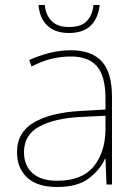

<svg xmlns="http://www.w3.org/2000/svg" viewBox="-20 -738 551 768"><path d="M264 -537Q346 -537 387 -492.5Q428 -448 428 -350V0H406L402 -103H400Q379 -57 334 -23.5Q289 10 208 10Q129 10 88.5 -28Q48 -66 48 -129Q48 -208 114.5 -247.5Q181 -287 299 -294L402 -300V-343Q402 -433 368 -472.5Q334 -512 264 -512Q224 -512 186.5 -503Q149 -494 106 -472L97 -498Q137 -516 178.5 -526.5Q220 -537 264 -537ZM301 -270Q199 -265 137.5 -232Q76 -199 76 -129Q76 -76 110 -45.5Q144 -15 208 -15Q308 -15 354.5 -72Q401 -129 402 -220V-275ZM379 -718Q365 -606 256 -606Q202 -606 170.5 -634.5Q139 -663 134 -718H159Q163 -678 186.5 -654Q210 -630 256 -630Q305 -630 327.5 -654Q350 -678 354 -718Z"/></svg>

Font: Noto Sans Myanmar UI Thin
Style: Regular
Weight: 100
Designer: Monotype Design Team
Foundry: Monotype Imaging Inc.
Version: Version 2.103; ttfautohint (v1.8.4.7-5d5b)